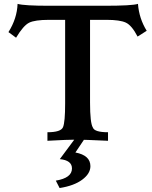

<svg xmlns="http://www.w3.org/2000/svg" viewBox="-20 -723 783 986"><path d="M534.7 0Q405.3 -5.9 375.5 -5.9Q326.7 -5.9 223.6 0V-43.9Q293 -43.9 303.7 -70.1Q314.5 -96.2 314.5 -191.4V-621.1H231.9Q159.2 -621.1 129.6 -606.4Q100.1 -591.8 62.5 -529.3L23.4 -558.1Q67.4 -627.9 70.3 -703.1Q104 -693.4 232.9 -693.4H515.1Q658.7 -693.4 688.5 -703.1Q694.3 -627.9 733.4 -564.9L686.5 -535.2Q656.7 -592.8 626.2 -606.9Q595.7 -621.1 526.9 -621.1H442.4V-196.3Q442.4 -90.8 457 -67.9Q465.3 -43.9 534.7 -43.9ZM286.1 242.7 266.6 204.6Q349.6 190.9 349.6 142.1Q349.6 100.1 287.1 94.2L363.3 -8.3H413.1L367.2 60.1Q444.3 74.7 444.3 130.4Q444.3 168.5 402.3 199.7Q360.4 231 286.1 242.7Z"/></svg>

Font: Kelvinch
Style: Bold
Weight: 700
Designer: Paul James Miller
Foundry: High-Logic / Made with FontCreator
Version: Version 3.501;March 28, 2021;FontCreator 13.0.0.2683 64-bit